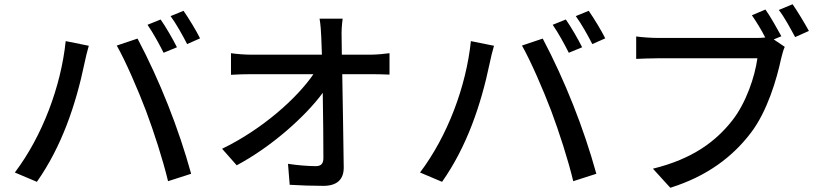

<svg xmlns="http://www.w3.org/2000/svg" viewBox="-20 -844 3864 906"><path d="M738 -752 676 -727C702 -690 733 -633 752 -595L815 -621C796 -659 762 -718 738 -752ZM846 -793 785 -768C812 -731 842 -677 863 -636L924 -663C907 -698 871 -757 846 -793ZM50 -30 154 14C271 -152 338 -350 379 -547C383 -568 392 -604 399 -628L290 -650C268 -437 180 -202 50 -30ZM669 -321C707 -219 748 -93 773 11L882 -24C822 -241 734 -463 629 -662L531 -629C572 -557 631 -421 669 -321Z M1097 -64C1259 -150 1421 -294 1503 -406C1505 -291 1506 -170 1506 -98C1506 -73 1496 -60 1470 -60C1437 -60 1383 -64 1339 -71L1347 28C1398 31 1453 33 1506 33C1570 33 1602 3 1602 -53C1601 -176 1597 -353 1595 -494H1734C1758 -494 1793 -493 1818 -492V-593C1798 -590 1757 -586 1729 -586H1593L1592 -668C1591 -697 1593 -728 1597 -756H1488C1493 -726 1495 -694 1496 -668C1497 -645 1498 -618 1499 -586H1165C1135 -586 1097 -589 1070 -593V-491C1101 -493 1134 -494 1167 -494H1459C1382 -381 1218 -234 1028 -142Z M2650 -752 2588 -727C2614 -690 2645 -633 2664 -595L2727 -621C2708 -659 2674 -718 2650 -752ZM2758 -793 2697 -768C2724 -731 2754 -677 2775 -636L2836 -663C2819 -698 2783 -757 2758 -793ZM1962 -30 2066 14C2183 -152 2250 -350 2291 -547C2295 -568 2304 -604 2311 -628L2202 -650C2180 -437 2092 -202 1962 -30ZM2581 -321C2619 -219 2660 -93 2685 11L2794 -24C2734 -241 2646 -463 2541 -662L2443 -629C2484 -557 2543 -421 2581 -321Z M3667 -673C3648 -708 3616 -765 3592 -799L3528 -772C3548 -743 3573 -703 3591 -667C3575 -665 3560 -665 3549 -665H3085C3053 -665 3009 -668 2982 -672V-566C3006 -567 3044 -569 3085 -569H3554C3542 -482 3501 -359 3435 -275C3357 -176 3248 -94 3061 -48L3143 42C3316 -12 3437 -104 3523 -217C3601 -319 3645 -470 3666 -568C3671 -587 3676 -608 3683 -623L3631 -658ZM3655 -797C3681 -764 3711 -708 3732 -669L3797 -698C3778 -733 3743 -791 3720 -824Z"/></svg>

Font: Kinto Sans Med
Style: Regular
Weight: 500
Designer: Authors: Ryoko NISHIZUKA  (kana & ideographs); Paul D. Hunt (Latin, Greek & Cyrillic); Wenlong ZHANG  (bopomofo); Sandol
Foundry: Adobe Systems Incorporated, ookami Inc.
Version: Version 0.001